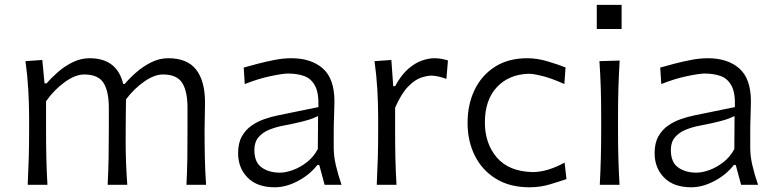

<svg xmlns="http://www.w3.org/2000/svg" viewBox="-20 -772 3238 802"><path d="M758.8 0Q761.7 -57.6 762.5 -110.8Q763.2 -164.1 763.2 -226.1V-322.3Q763.2 -390.6 741 -425.8Q718.8 -460.9 660.6 -460.9Q625 -460.9 582.3 -431.2Q539.6 -401.4 506.3 -356.9Q505.9 -333 505.6 -301.5Q505.4 -270 505.1 -238.5Q504.9 -207 504.9 -182.6Q504.9 -133.8 506.6 -90.1Q508.3 -46.4 511.7 0H429.7Q432.6 -57.6 433.6 -110.8Q434.6 -164.1 434.6 -226.1V-322.3Q434.6 -390.6 412.4 -425.8Q390.1 -460.9 331.5 -460.9Q294.4 -460.9 250 -428.7Q205.6 -396.5 172.4 -349.1V-226.1Q172.4 -164.1 173.6 -110.8Q174.8 -57.6 178.2 0H95.7Q98.6 -57.6 100.1 -111.1Q101.6 -164.6 101.6 -228.5V-280.8Q101.6 -337.4 98.1 -397.5Q94.7 -457.5 86.4 -516.6L156.7 -521.5L166 -423.8H174.8Q194.3 -446.8 222.2 -471.2Q250 -495.6 283.9 -512.2Q317.9 -528.8 354 -528.8Q468.8 -528.8 494.6 -421.4H501Q522.5 -446.8 551 -471.4Q579.6 -496.1 613.3 -512.5Q647 -528.8 683.1 -528.8Q762.2 -528.8 799.3 -481.2Q836.4 -433.6 836.4 -343.3Q836.4 -310.1 835.4 -280.8Q834.5 -251.5 834.5 -228.5Q834.5 -164.6 835.7 -111.1Q836.9 -57.6 840.8 0Z M1127.9 10.3Q1054.2 10.3 1014.4 -30Q974.6 -70.3 974.6 -132.3Q974.6 -174.3 990.2 -202.1Q1005.9 -230 1030.8 -247.3Q1055.7 -264.6 1084.2 -274.4Q1112.8 -284.2 1138.7 -289.6L1310.1 -324.7Q1312 -384.3 1295.7 -414.3Q1279.3 -444.3 1250 -454.6Q1220.7 -464.8 1183.6 -464.8Q1162.1 -464.8 1110.6 -454.1Q1059.1 -443.4 1002.4 -420.9L998 -489.7Q1022 -496.6 1056.2 -505.6Q1090.3 -514.6 1127.2 -521.7Q1164.1 -528.8 1196.8 -528.8Q1279.8 -528.8 1328.4 -486.1Q1377 -443.4 1377 -348.1Q1377 -325.2 1375.5 -289.6Q1374 -253.9 1374 -220.2V-153.8Q1374 -120.1 1382.8 -82Q1391.6 -43.9 1406.7 0H1335.9L1313.5 -83H1305.7Q1273.9 -42 1224.4 -15.9Q1174.8 10.3 1127.9 10.3ZM1149.4 -50.8Q1172.9 -50.8 1202.9 -61.5Q1232.9 -72.3 1261.2 -94Q1289.6 -115.7 1307.6 -149.4L1308.6 -287.1Q1299.8 -282.7 1285.4 -277.1Q1271 -271.5 1243.2 -264.4Q1215.3 -257.3 1165.5 -247.6Q1132.8 -241.7 1104.7 -230.2Q1076.7 -218.8 1059.6 -198.5Q1042.5 -178.2 1042.5 -145.5Q1042.5 -94.2 1073 -72.5Q1103.5 -50.8 1149.4 -50.8Z M1553.7 0Q1556.6 -57.6 1558.1 -111.1Q1559.6 -164.6 1559.6 -228.5V-280.8Q1559.6 -337.4 1556.2 -397.5Q1552.7 -457.5 1544.4 -516.6L1614.7 -521.5L1622.6 -412.1H1630.4Q1656.2 -459.5 1685.5 -484.6Q1714.8 -509.8 1743.2 -519.3Q1771.5 -528.8 1793.9 -528.8Q1822.3 -528.8 1851.1 -519.5L1844.7 -442.4Q1829.1 -448.2 1812.5 -452.1Q1795.9 -456.1 1782.2 -456.1Q1764.2 -456.1 1738.5 -447.5Q1712.9 -439 1684.8 -410.4Q1656.7 -381.8 1630.4 -322.3V-226.1Q1630.4 -164.1 1631.6 -110.8Q1632.8 -57.6 1636.2 0Z M2191.9 10.3Q2109.4 10.3 2051.5 -25.4Q1993.7 -61 1963.4 -121.8Q1933.1 -182.6 1933.1 -258.8Q1933.1 -335.4 1962.4 -396.5Q1991.7 -457.5 2047.6 -493.2Q2103.5 -528.8 2182.1 -528.8Q2223.6 -528.8 2267.8 -515.6Q2312 -502.4 2342.3 -490.2L2337.4 -420.9Q2287.1 -443.8 2247.8 -453.9Q2208.5 -463.9 2189 -463.9Q2105 -461.4 2055.2 -407.7Q2005.4 -354 2005.4 -260.7Q2005.4 -172.4 2055.4 -114Q2105.5 -55.7 2204.6 -53.2Q2266.1 -53.2 2338.4 -92.8L2346.2 -23.9Q2317.9 -14.2 2277.3 -2Q2236.8 10.3 2191.9 10.3Z M2472.8 -751.8H2576.5V-650.8H2472.8ZM2485.4 0Q2488.3 -57.6 2489.7 -111.1Q2491.2 -164.6 2491.2 -228.5V-280.8Q2491.2 -348.6 2489.5 -403.8Q2487.8 -459 2483.9 -516.6L2568.4 -519Q2564.9 -460.9 2563.2 -405Q2561.5 -349.1 2561.5 -280.8V-228.5Q2561.5 -164.6 2563 -111.1Q2564.5 -57.6 2567.9 0Z M2867.7 10.3Q2793.9 10.3 2754.2 -30Q2714.4 -70.3 2714.4 -132.3Q2714.4 -174.3 2730 -202.1Q2745.6 -230 2770.5 -247.3Q2795.4 -264.6 2824 -274.4Q2852.5 -284.2 2878.4 -289.6L3049.8 -324.7Q3051.8 -384.3 3035.4 -414.3Q3019 -444.3 2989.7 -454.6Q2960.4 -464.8 2923.3 -464.8Q2901.9 -464.8 2850.3 -454.1Q2798.8 -443.4 2742.2 -420.9L2737.8 -489.7Q2761.7 -496.6 2795.9 -505.6Q2830.1 -514.6 2866.9 -521.7Q2903.8 -528.8 2936.5 -528.8Q3019.5 -528.8 3068.1 -486.1Q3116.7 -443.4 3116.7 -348.1Q3116.7 -325.2 3115.2 -289.6Q3113.8 -253.9 3113.8 -220.2V-153.8Q3113.8 -120.1 3122.6 -82Q3131.3 -43.9 3146.5 0H3075.7L3053.2 -83H3045.4Q3013.7 -42 2964.1 -15.9Q2914.6 10.3 2867.7 10.3ZM2889.2 -50.8Q2912.6 -50.8 2942.6 -61.5Q2972.7 -72.3 3001 -94Q3029.3 -115.7 3047.4 -149.4L3048.3 -287.1Q3039.6 -282.7 3025.1 -277.1Q3010.7 -271.5 2982.9 -264.4Q2955.1 -257.3 2905.3 -247.6Q2872.6 -241.7 2844.5 -230.2Q2816.4 -218.8 2799.3 -198.5Q2782.2 -178.2 2782.2 -145.5Q2782.2 -94.2 2812.7 -72.5Q2843.3 -50.8 2889.2 -50.8Z"/></svg>

Font: Pinar-DS3-FD Regular
Style: Regular
Weight: 400
Designer: Amin Abedi
Version: Version 3.000